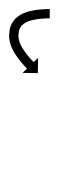

<svg xmlns="http://www.w3.org/2000/svg" viewBox="113 -240 127 413"><g transform="rotate(90 176.5 -33.5)"><path d="M9.5 -75.1C9.5 -75.7 9.5 -76.4 9.5 -77L-10.5 -77C-10.5 -76.3 -10.5 -75.6 -10.5 -75C-10.5 -75 -10.5 -74.9 -10.5 -74.9C-10.5 -74.9 -10.5 -74.9 -10.5 -74.9C-10.5 -73 -10.4 -71.1 -10.4 -69.1C-10.4 -69.1 -10.4 -69.1 -10.4 -69.1C-10.4 -69.1 -10.4 -69 -10.4 -69C-10.3 -66 -10.1 -63 -9.9 -60C-9.9 -60 -9.9 -60 -9.9 -59.9C-9.9 -59.9 -9.9 -59.9 -9.9 -59.9C-9.6 -55.9 -9.2 -52 -8.7 -48.1C-8.7 -48.1 -8.7 -48.1 -8.7 -48C-8.7 -47.9 -8.7 -47.8 -8.7 -47.8C-8 -43.2 -7.1 -38.5 -6 -33.9C-6 -33.9 -6 -33.8 -6 -33.7C-5.9 -33.5 -5.9 -33.4 -5.9 -33.4C-4.4 -28.2 -2.6 -23 -0.4 -18C-0.4 -18 -0.3 -17.8 -0.2 -17.6C-0.1 -17.4 0 -17.1 0 -17.1C3 -11.7 6.7 -6.6 11 -2.1C11 -2.1 11.3 -1.8 11.6 -1.6C11.9 -1.3 12.1 -1.1 12.2 -1.1C17.4 3 23.4 6.1 29.6 8.3C29.6 8.3 30 8.4 30.3 8.4C30.6 8.5 30.9 8.6 30.9 8.6C37 9.8 43.1 10.4 49.3 10.5C49.3 10.5 49.6 10.5 49.9 10.4C50.1 10.4 50.4 10.4 50.4 10.4C56.5 9.8 62.5 8.5 68.3 6.5C68.3 6.5 68.4 6.5 68.6 6.4C68.8 6.3 69 6.3 69 6.3C74 4.2 78.8 1.8 83.5 -0.9C83.5 -0.9 83.6 -1 83.7 -1C83.8 -1.1 83.9 -1.1 83.9 -1.1C87.9 -3.6 91.8 -6.3 95.6 -9.1C95.6 -9.1 95.6 -9.1 95.7 -9.1C95.7 -9.2 95.8 -9.2 95.8 -9.2C98.9 -11.6 102 -14.1 105 -16.6C105 -16.6 105 -16.6 105 -16.6C105.1 -16.6 105.1 -16.7 105.1 -16.7C107.4 -18.6 109.6 -20.6 111.8 -22.6C111.8 -22.6 111.9 -22.7 111.9 -22.7C111.9 -22.7 111.9 -22.7 111.9 -22.7C113.3 -24 114.7 -25.3 116.1 -26.7L116.1 -26.7L116.1 -26.7C116.6 -27.2 117.1 -27.6 117.6 -28.1L126.8 -18.6L127.3 -51.4L94.5 -51.9L103.7 -42.5C103.2 -42 102.7 -41.5 102.3 -41.1L102.3 -41.1L102.3 -41.1C101 -39.9 99.6 -38.6 98.3 -37.4C98.3 -37.4 98.3 -37.4 98.3 -37.4C98.4 -37.4 98.4 -37.4 98.4 -37.4C96.3 -35.5 94.2 -33.7 92 -31.8C92 -31.8 92 -31.8 92.1 -31.9C92.1 -31.9 92.1 -31.9 92.1 -31.9C89.3 -29.6 86.5 -27.3 83.6 -25.1C83.6 -25.1 83.7 -25.1 83.7 -25.1C83.8 -25.2 83.8 -25.2 83.8 -25.2C80.4 -22.7 76.8 -20.3 73.2 -18.1C73.2 -18.1 73.3 -18.1 73.4 -18.2C73.5 -18.2 73.6 -18.3 73.6 -18.3C69.6 -16 65.5 -14 61.2 -12.2C61.2 -12.2 61.4 -12.2 61.6 -12.3C61.8 -12.4 62 -12.4 62 -12.4C57.5 -11 53 -10 48.4 -9.5C48.3 -9.5 48.6 -9.5 48.9 -9.5C49.2 -9.5 49.5 -9.5 49.5 -9.5C44.6 -9.6 39.7 -10 34.8 -11C34.8 -11 35.1 -10.9 35.5 -10.8C35.8 -10.7 36.1 -10.6 36.1 -10.6C31.9 -12.1 27.9 -14.2 24.3 -16.9C24.3 -16.9 24.6 -16.7 24.9 -16.4C25.2 -16.1 25.5 -15.9 25.5 -15.9C22.4 -19.2 19.7 -22.9 17.5 -26.8C17.5 -26.8 17.6 -26.6 17.7 -26.4C17.8 -26.2 17.9 -26 17.9 -26C16.1 -30.2 14.6 -34.5 13.3 -38.9C13.3 -38.9 13.4 -38.7 13.4 -38.6C13.4 -38.5 13.5 -38.4 13.5 -38.4C12.5 -42.5 11.7 -46.7 11.1 -50.9C11.1 -50.9 11.1 -50.8 11.1 -50.7C11.1 -50.6 11.1 -50.6 11.1 -50.6C10.7 -54.2 10.3 -57.8 10 -61.4C10 -61.4 10 -61.4 10 -61.3C10 -61.3 10 -61.3 10 -61.3C9.8 -64.1 9.7 -66.9 9.6 -69.7C9.6 -69.7 9.6 -69.7 9.6 -69.7C9.6 -69.6 9.6 -69.6 9.6 -69.6C9.6 -71.4 9.5 -73.3 9.5 -75.1C9.5 -75.1 9.5 -75.1 9.5 -75.1C9.5 -75.1 9.5 -75.1 9.5 -75.1Z"/></g></svg>

Font: FRB American Cursive Just Arrows Extralight
Style: Italic
Weight: 200
Italic angle: -25°
Version: Version 2.0;Modular Font Editor K font №1